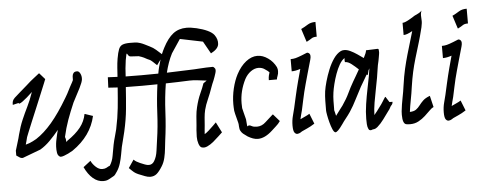

<svg xmlns="http://www.w3.org/2000/svg" viewBox="-58 -908 3192 1271"><g transform="rotate(-5 1538.0 -272.5)"><path d="M498 -244 548 -227H550Q521 -96 395 -9Q363 10 336 19.5Q309 29 304 19Q294 13 291 -5.5Q288 -24 289 -45Q290 -66 293 -82Q296 -98 297 -101Q300 -115 303 -128.5Q306 -142 310 -155Q280 -118 248 -86Q216 -54 183 -35L63 10Q50 10 44.5 6Q39 2 22 -9H21V-42Q30 -73 38 -98Q46 -123 51 -145Q65 -199 83.5 -242Q102 -285 122 -325.5Q142 -366 158 -413Q159 -416 161 -420Q120 -381 93.5 -362Q67 -343 67 -355L29 -346H27Q27 -362 30.5 -371.5Q34 -381 44.5 -391.5Q55 -402 76 -419.5Q97 -437 133 -469L134 -470Q160 -494 182 -510.5Q204 -527 217 -538H220L256 -497Q256 -496 245 -469.5Q234 -443 217 -401.5Q200 -360 180.5 -313.5Q161 -267 143.5 -225Q126 -183 115 -155.5Q104 -128 103 -125Q100 -112 96.5 -99.5Q93 -87 90 -76Q114 -82 137 -93.5Q160 -105 162 -107Q215 -141 267.5 -202.5Q320 -264 378 -362Q386 -376 393 -388Q405 -412 415 -431Q425 -450 432 -462Q434 -467 437 -473H438Q438 -485 438.5 -498Q439 -511 446 -520.5Q453 -530 470 -530Q483 -530 491.5 -512.5Q500 -495 498 -474Q496 -456 477 -418Q458 -380 429 -326Q404 -268 385 -215.5Q366 -163 353 -104Q359 -91 359 -71Q366 -74 366 -78H367Q423 -116 454.5 -155.5Q486 -195 495 -244Z M1356 -113 1391 -44Q1382 -36 1365 -19.5Q1348 -3 1327.5 14Q1307 31 1286 40.5Q1265 50 1247 43Q1236 38 1229 17Q1222 -4 1222 -29Q1222 -48 1224 -73.5Q1226 -99 1227 -105Q1229 -133 1231.5 -164.5Q1234 -196 1241 -224Q1253 -274 1270.5 -312.5Q1288 -351 1297 -378L1320 -394Q1291 -397 1262.5 -401Q1234 -405 1206 -404Q1167 -402 1127.5 -401Q1088 -400 1049 -399Q1034 -307 1029.5 -211Q1025 -115 1012 -23Q1009 -1 1006 29.5Q1003 60 996 90.5Q989 121 974 145Q953 179 935.5 193.5Q918 208 893 208Q877 208 858 200.5Q839 193 814 183Q798 176 787.5 167.5Q777 159 756 138L792 85Q801 94 809.5 99Q818 104 833 111Q850 118 864 123.5Q878 129 891 129Q913 129 926 108Q943 81 948.5 40Q954 -1 959 -36Q971 -114 975.5 -209Q980 -304 993 -398Q941 -397 893 -397Q834 -397 783 -398Q778 -322 771.5 -253Q765 -184 747 -105Q740 -73 733 -48.5Q726 -24 722 -5Q718 15 713 44Q708 73 699 102.5Q690 132 675 154Q666 167 662 172.5Q658 178 652.5 181.5Q647 185 632 193Q615 203 605 206Q595 209 581 209Q544 209 512.5 182Q481 155 458 106L507 68Q517 90 538 109.5Q559 129 581 129Q597 129 607 124Q615 119 623.5 115Q632 111 631 113Q650 84 656 48Q662 12 669 -24Q675 -53 682.5 -78Q690 -103 695 -125Q711 -201 717.5 -264.5Q724 -328 729 -400Q697 -402 667 -404L670 -473Q701 -471 734 -470Q736 -500 738 -530Q740 -560 745 -590Q752 -631 760.5 -652Q769 -673 786.5 -680Q804 -687 836 -687Q852 -687 868.5 -686.5Q885 -686 903 -680Q916 -676 932 -668Q948 -660 964 -652Q987 -641 1004 -626Q1021 -611 1040 -594Q1049 -616 1059 -635Q1091 -697 1128 -725.5Q1165 -754 1217 -754Q1245 -754 1284 -745Q1326 -735 1355.5 -721Q1385 -707 1398 -690Q1420 -660 1416.5 -628Q1413 -596 1364 -571L1318 -653L1167 -684L1107 -594Q1092 -565 1081 -533.5Q1070 -502 1062 -469Q1098 -470 1133.5 -471.5Q1169 -473 1204 -474Q1245 -475 1285.5 -478Q1326 -481 1366 -481Q1371 -481 1373 -479Q1375 -477 1380 -472Q1389 -463 1382 -439.5Q1375 -416 1365 -391H1366H1365Q1360 -380 1355.5 -369Q1351 -358 1348 -349Q1334 -308 1317.5 -271Q1301 -234 1293 -202Q1287 -177 1285 -151Q1283 -125 1281 -99Q1280 -91 1278.5 -74Q1277 -57 1276 -42Q1287 -48 1304 -63Q1321 -78 1336 -93Q1351 -108 1356 -113ZM798 -575Q794 -548 791.5 -521.5Q789 -495 788 -468Q838 -467 893 -467Q921 -467 949 -467.5Q977 -468 1005 -468Q1009 -492 1015 -515Q1021 -538 1028 -560L1002 -524Q983 -542 976 -548.5Q969 -555 963.5 -559Q958 -563 941 -570Q933 -575 919.5 -581.5Q906 -588 886 -594L836 -597Q824 -597 818.5 -604.5Q813 -612 810.5 -616.5Q808 -621 805.5 -613Q803 -605 798 -575Z M1738 -132 1779 -85Q1766 -66 1750 -52.5Q1734 -39 1721 -26Q1671 20 1625 20Q1608 20 1591.5 14Q1575 8 1558 -2Q1539 -15 1529.5 -23Q1520 -31 1514 -42Q1507 -53 1506.5 -72Q1506 -91 1504 -97Q1500 -115 1494 -136Q1488 -157 1484 -179Q1483 -193 1482.5 -203Q1482 -213 1482 -223Q1482 -275 1494.5 -327Q1507 -379 1528 -419Q1555 -470 1592 -499Q1629 -528 1668 -528Q1704 -528 1739 -503Q1772 -480 1791 -442Q1794 -435 1795 -428.5Q1796 -422 1796 -416Q1796 -398 1790 -384Q1784 -370 1784 -361H1730Q1730 -378 1733 -391Q1736 -404 1739 -412Q1735 -417 1728 -422.5Q1721 -428 1707 -437Q1700 -442 1689.5 -445Q1679 -448 1668 -448Q1642 -448 1617 -430Q1592 -412 1576 -382Q1537 -305 1537 -223Q1537 -216 1537.5 -208Q1538 -200 1538 -192Q1540 -180 1545.5 -161Q1551 -142 1557 -116L1561 -68Q1564 -72 1572 -73.5Q1580 -75 1593 -67Q1605 -61 1625 -61Q1658 -61 1684 -86Q1707 -107 1719 -117.5Q1731 -128 1735 -132Z M2071 -718V-620H2069Q2048 -620 2036.5 -612Q2025 -604 2004 -593H2001L1973 -680H1974Q1997 -691 2018 -704.5Q2039 -718 2069 -718ZM2012 -514Q2024 -503 2015 -471.5Q2006 -440 1990 -384Q1978 -342 1970.5 -314Q1963 -286 1957 -262.5Q1951 -239 1945.5 -211.5Q1940 -184 1931 -144Q1927 -129 1923 -114Q1919 -99 1916 -85Q1934 -94 1950 -101Q1966 -108 1978 -116L2005 -48Q1977 -30 1955 -20.5Q1933 -11 1919 -4Q1919 -4 1910 2Q1901 8 1889.5 9.5Q1878 11 1869 -0.5Q1860 -12 1860 -47Q1860 -82 1868.5 -113Q1877 -144 1881 -162Q1891 -206 1897.5 -235.5Q1904 -265 1910 -289Q1916 -313 1923 -340Q1930 -367 1941 -406Q1942 -409 1942.5 -411.5Q1943 -414 1944 -417Q1912 -406 1886 -406V-487Q1904 -487 1919.5 -491Q1935 -495 1963 -506Q1988 -516 1995 -519Q2002 -522 2012 -514Z M2511 -147Q2511 -147 2511 -147ZM2144 -128H2143Q2145 -122 2147.5 -110.5Q2150 -99 2153 -87Q2169 -110 2181.5 -125.5Q2194 -141 2201 -151Q2230 -193 2247 -229.5Q2264 -266 2286 -304Q2295 -319 2306.5 -339Q2318 -359 2330 -380Q2309 -400 2286 -418Q2263 -436 2244 -436Q2241 -436 2241 -448.5Q2241 -461 2242 -463Q2223 -451 2207.5 -424Q2192 -397 2180 -363.5Q2168 -330 2160 -297.5Q2152 -265 2149 -243Q2145 -215 2144.5 -187.5Q2144 -160 2144 -128ZM2510 -148Q2510 -148 2510 -148ZM2511 -148Q2511 -148 2511 -148ZM2511 -148Q2511 -148 2511 -148ZM2511 -148Q2511 -148 2511 -148ZM2511 -148V-147Q2511 -148 2511 -148ZM2155 -55H2156ZM2490 -183 2513 -147H2533Q2533 -134 2525 -126Q2518 -119 2513.5 -109Q2509 -99 2501 -90Q2482 -64 2462 -36.5Q2442 -9 2419 11Q2407 21 2398 22.5Q2389 24 2387 24Q2366 34 2359 19Q2352 5 2351 -14Q2350 -33 2350 -49Q2350 -95 2358 -147.5Q2366 -200 2376 -248.5Q2386 -297 2392 -330Q2394 -343 2396 -355.5Q2398 -368 2400 -381Q2397 -374 2393 -368L2386 -339H2383Q2381 -340 2378 -341Q2365 -318 2353 -298Q2341 -278 2333 -264Q2311 -224 2291 -183.5Q2271 -143 2246 -105Q2231 -83 2216 -64.5Q2201 -46 2189 -28Q2152 25 2138 21Q2129 18 2120.5 -2Q2112 -22 2105 -48.5Q2098 -75 2094 -97.5Q2090 -120 2090 -128Q2090 -159 2090.5 -191.5Q2091 -224 2095 -255Q2099 -282 2109.5 -319.5Q2120 -357 2136 -396.5Q2152 -436 2173.5 -467Q2195 -498 2221 -511Q2231 -516 2244 -516Q2263 -516 2285 -505.5Q2307 -495 2329 -480Q2351 -465 2369 -452Q2378 -469 2383 -482Q2388 -495 2388 -502H2390Q2441 -503 2456.5 -504.5Q2472 -506 2472 -500Q2472 -499 2473 -489.5Q2474 -480 2472 -469Q2470 -458 2468 -445.5Q2466 -433 2464 -424Q2457 -397 2453.5 -370Q2450 -343 2445 -315Q2439 -281 2430.5 -239Q2422 -197 2414.5 -153Q2407 -109 2406 -70Q2415 -80 2425.5 -94Q2436 -108 2458 -138Q2459 -139 2465.5 -149.5Q2472 -160 2479 -171Q2486 -182 2487 -183Z M2783 -164 2801 -88H2799Q2789 -84 2773.5 -68.5Q2758 -53 2738 -34.5Q2718 -16 2693 -2.5Q2668 11 2637 11Q2630 11 2624.5 10.5Q2619 10 2612 9Q2587 5 2587 -55Q2587 -61 2587.5 -68Q2588 -75 2588 -79Q2593 -124 2601.5 -166Q2610 -208 2615 -246Q2624 -310 2635 -357.5Q2646 -405 2659 -450Q2672 -495 2688 -548Q2698 -581 2704 -602Q2667 -581 2647 -581H2645V-662H2647Q2662 -662 2699 -684Q2710 -690 2717 -695Q2724 -700 2728 -702Q2760 -716 2770 -725Q2780 -734 2778.5 -734Q2777 -734 2773 -719.5Q2769 -705 2772 -671Q2774 -652 2767 -621.5Q2760 -591 2752 -563.5Q2744 -536 2741 -525Q2723 -466 2709.5 -420.5Q2696 -375 2686.5 -332Q2677 -289 2669 -235Q2663 -191 2655 -150Q2647 -109 2642 -71V-70Q2669 -71 2683.5 -81.5Q2698 -92 2709.5 -107.5Q2721 -123 2736.5 -138Q2752 -153 2781 -164ZM2642 -36V-28Q2642 -32 2642 -36Z M3076 -718V-620H3074Q3053 -620 3041.5 -612Q3030 -604 3009 -593H3006L2978 -680H2979Q3002 -691 3023 -704.5Q3044 -718 3074 -718ZM3017 -514Q3029 -503 3020 -471.5Q3011 -440 2995 -384Q2983 -342 2975.5 -314Q2968 -286 2962 -262.5Q2956 -239 2950.5 -211.5Q2945 -184 2936 -144Q2932 -129 2928 -114Q2924 -99 2921 -85Q2939 -94 2955 -101Q2971 -108 2983 -116L3010 -48Q2982 -30 2960 -20.5Q2938 -11 2924 -4Q2924 -4 2915 2Q2906 8 2894.5 9.5Q2883 11 2874 -0.5Q2865 -12 2865 -47Q2865 -82 2873.5 -113Q2882 -144 2886 -162Q2896 -206 2902.5 -235.5Q2909 -265 2915 -289Q2921 -313 2928 -340Q2935 -367 2946 -406Q2947 -409 2947.5 -411.5Q2948 -414 2949 -417Q2917 -406 2891 -406V-487Q2909 -487 2924.5 -491Q2940 -495 2968 -506Q2993 -516 3000 -519Q3007 -522 3017 -514Z"/></g></svg>

Font: Syne
Style: Italic
Weight: 400
Italic angle: -9°
Designer: Lucas Descroix
Foundry: Bonjour Monde
Version: Version 2.000; ttfautohint (v1.8.3)